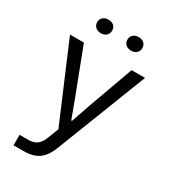

<svg xmlns="http://www.w3.org/2000/svg" viewBox="-210 -804 943 1070"><g transform="rotate(30 261.5 -268.5)"><path d="M55.6 167V99.6H108.9Q133.4 99.6 150.4 92.8Q167.4 86 179.6 71.8Q191.7 57.6 199.9 35.6L234.6 -53V-18.7L19.6 -524.7H108.9L218.3 -239.3L264.9 -113.6H269.7L313.1 -239.3L416.1 -524.7H502.6L276.3 56.1Q260.9 96.4 239.7 120.9Q218.6 145.3 189.6 156.1Q160.7 167 121.1 167ZM358.7 -617Q337.7 -617 324.1 -629Q310.6 -641 310.6 -660.6Q310.6 -680.9 324.1 -692.5Q337.6 -704.1 358.7 -704.1Q379.7 -704.1 393.1 -692.5Q406.6 -680.9 406.6 -660.6Q406.6 -641 393.1 -629Q379.6 -617 358.7 -617ZM164.4 -617Q143.4 -617 129.9 -629Q116.3 -641 116.3 -660.6Q116.3 -680.9 129.8 -692.5Q143.3 -704.1 164.4 -704.1Q185.4 -704.1 198.9 -692.5Q212.3 -680.9 212.3 -660.6Q212.3 -641 198.8 -629Q185.3 -617 164.4 -617Z"/></g></svg>

Font: Mona Sans ExtraLight
Style: Regular
Weight: 200
Designer: Deni Anggara
Foundry: GitHub
Version: Version 2.000